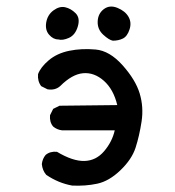

<svg xmlns="http://www.w3.org/2000/svg" viewBox="-20 -580 540 594"><path d="M203.1 -5.9Q160.2 -13.7 123 -39.1Q111.3 -52.7 109.4 -72.3Q111.3 -88.9 121.1 -100.6Q134.8 -112.3 156.2 -110.4Q205.1 -81.1 241.2 -82Q277.3 -83 302.2 -112.3Q327.1 -141.6 335 -176.8H171.9Q156.2 -178.7 144.5 -188.5Q132.8 -202.1 134.8 -223.6L144.5 -243.2L164.1 -252.9L342.8 -254.9Q331.1 -303.7 301.3 -330.1Q271.5 -356.4 237.3 -353.5Q203.1 -350.6 166 -313.5Q150.4 -299.8 127 -303.7L107.4 -313.5Q95.7 -329.1 97.7 -350.6Q105.5 -372.1 130.9 -393.6Q156.2 -415 194.3 -422.9Q232.4 -430.7 275.9 -426.8Q319.3 -422.9 359.4 -377.9Q399.4 -333 412.1 -291Q424.8 -249 418 -204.1Q411.1 -159.2 399.4 -123Q387.7 -86.9 352.5 -53.2Q317.4 -19.5 280.8 -11.7Q244.1 -3.9 203.1 -5.9ZM329.1 -454.1Q317.4 -456.1 299.3 -472.7Q281.2 -489.3 282.2 -513.7Q283.2 -538.1 301.3 -551.8Q319.3 -565.4 343.3 -555.7Q367.2 -545.9 377.4 -528.3Q387.7 -510.7 380.9 -489.3Q374 -467.8 360.4 -460.9Q346.7 -454.1 329.1 -454.1ZM160.2 -458Q144.5 -458 131.8 -472.7Q119.1 -487.3 123 -510.7Q127 -534.2 145.5 -547.9Q164.1 -561.5 181.6 -557.6Q199.2 -553.7 213.9 -539.1Q228.5 -524.4 220.7 -498Q212.9 -471.7 193.4 -462.9Q173.8 -454.1 160.2 -458Z"/></svg>

Font: JasonHandwriting2
Style: Regular
Weight: 400
Version: Version 1.05.10